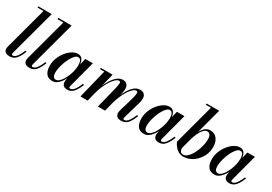

<svg xmlns="http://www.w3.org/2000/svg" viewBox="26 -1634 3578 2528"><g transform="rotate(30 1815.0 -370.0)"><path d="M111.5 10Q67 10 46.2 -8.5Q25.5 -27 25.5 -56.5Q25.5 -69 27.2 -79Q29 -89 31 -96L202 -730.5H112.5V-750H316.5L128.5 -54Q127.5 -49.5 127 -45Q126.5 -40.5 126.5 -37Q126.5 -20 143.5 -20Q161 -20 179.2 -33.5Q197.5 -47 217 -77.8Q236.5 -108.5 258.5 -161L277.5 -154.5Q254.5 -97 230.8 -60.8Q207 -24.5 178.2 -7.2Q149.5 10 111.5 10Z M414 10Q369.5 10 348.8 -8.5Q328 -27 328 -56.5Q328 -69 329.8 -79Q331.5 -89 333.5 -96L504.5 -730.5H415V-750H619L431 -54Q430 -49.5 429.5 -45Q429 -40.5 429 -37Q429 -20 446 -20Q463.5 -20 481.8 -33.5Q500 -47 519.5 -77.8Q539 -108.5 561 -161L580 -154.5Q557 -97 533.2 -60.8Q509.5 -24.5 480.8 -7.2Q452 10 414 10Z M762 10Q694.5 10 663.8 -34Q633 -78 633 -152.5Q633 -210 654.5 -266.2Q676 -322.5 712.2 -368.5Q748.5 -414.5 792 -442.2Q835.5 -470 879.5 -470Q913 -470 933.5 -452.5Q954 -435 963.5 -404.8Q973 -374.5 973 -337Q973 -308 966.2 -271.2Q959.5 -234.5 946.8 -195.5Q934 -156.5 915.8 -119.8Q897.5 -83 874 -53.8Q850.5 -24.5 822.5 -7.2Q794.5 10 762 10ZM794 -28Q817 -28 840.5 -47.8Q864 -67.5 884.8 -100.8Q905.5 -134 922 -174.8Q938.5 -215.5 947.8 -257.8Q957 -300 957 -338Q957 -367.5 951.5 -389Q946 -410.5 934 -422.2Q922 -434 903 -434Q881 -434 858.2 -412Q835.5 -390 814.5 -354Q793.5 -318 777.2 -274.8Q761 -231.5 751.2 -187.8Q741.5 -144 741.5 -107Q741.5 -69 755.2 -48.5Q769 -28 794 -28ZM989 10Q947.5 10 928 -10.2Q908.5 -30.5 908.5 -64.5Q908.5 -73.5 909.2 -80.5Q910 -87.5 911 -92.5L926 -171L951.5 -249.5L965.5 -337.5L995.5 -460H1109.5L1001.5 -53Q999.5 -45 999.5 -37.5Q999.5 -30 1003.5 -25Q1007.5 -20 1017 -20Q1034.5 -20 1052.8 -33.5Q1071 -47 1090.5 -77.8Q1110 -108.5 1132 -161L1151 -154.5Q1128 -97 1104.2 -60.8Q1080.5 -24.5 1052.5 -7.2Q1024.5 10 989 10Z M1807 10Q1762 10 1742.2 -10.2Q1722.5 -30.5 1722.5 -62.5Q1722.5 -73.5 1725 -85Q1727.5 -96.5 1730 -105.5L1789 -308Q1807.5 -371 1808.5 -402.2Q1809.5 -433.5 1785 -433.5Q1762 -433.5 1735 -408.5Q1708 -383.5 1681 -340.8Q1654 -298 1631.2 -244.2Q1608.5 -190.5 1593.5 -133H1580.5Q1595.5 -190 1618.5 -249.2Q1641.5 -308.5 1672.2 -358.5Q1703 -408.5 1740.8 -439Q1778.5 -469.5 1821.5 -469.5Q1866.5 -469.5 1887.8 -448.8Q1909 -428 1911.2 -394Q1913.5 -360 1902 -319.5L1826 -56Q1824 -51 1823.2 -45.2Q1822.5 -39.5 1822.5 -34.5Q1822.5 -28 1826.5 -23.5Q1830.5 -19 1838.5 -19Q1856 -19 1874.8 -32.2Q1893.5 -45.5 1913.2 -76.8Q1933 -108 1954.5 -161L1973.5 -154.5Q1950.5 -95.5 1926.8 -59.2Q1903 -23 1874.2 -6.5Q1845.5 10 1807 10ZM1186 0 1294.5 -440.5H1229.5V-460H1409.5L1295.5 0ZM1451 0 1528 -308Q1543.5 -372 1546 -403Q1548.5 -434 1524 -434Q1501 -434 1473.2 -409Q1445.5 -384 1417.8 -341.2Q1390 -298.5 1366.5 -244.5Q1343 -190.5 1328.5 -133H1315.5Q1330 -190 1354 -249Q1378 -308 1410 -358Q1442 -408 1480.2 -438.8Q1518.5 -469.5 1561 -469.5Q1602 -469.5 1622.8 -448.8Q1643.5 -428 1647.2 -394Q1651 -360 1641 -319.5L1560 0Z M2154 10Q2086.5 10 2055.8 -34Q2025 -78 2025 -152.5Q2025 -210 2046.5 -266.2Q2068 -322.5 2104.2 -368.5Q2140.5 -414.5 2184 -442.2Q2227.5 -470 2271.5 -470Q2305 -470 2325.5 -452.5Q2346 -435 2355.5 -404.8Q2365 -374.5 2365 -337Q2365 -308 2358.2 -271.2Q2351.5 -234.5 2338.8 -195.5Q2326 -156.5 2307.8 -119.8Q2289.5 -83 2266 -53.8Q2242.5 -24.5 2214.5 -7.2Q2186.5 10 2154 10ZM2186 -28Q2209 -28 2232.5 -47.8Q2256 -67.5 2276.8 -100.8Q2297.5 -134 2314 -174.8Q2330.5 -215.5 2339.8 -257.8Q2349 -300 2349 -338Q2349 -367.5 2343.5 -389Q2338 -410.5 2326 -422.2Q2314 -434 2295 -434Q2273 -434 2250.2 -412Q2227.5 -390 2206.5 -354Q2185.5 -318 2169.2 -274.8Q2153 -231.5 2143.2 -187.8Q2133.5 -144 2133.5 -107Q2133.5 -69 2147.2 -48.5Q2161 -28 2186 -28ZM2381 10Q2339.5 10 2320 -10.2Q2300.5 -30.5 2300.5 -64.5Q2300.5 -73.5 2301.2 -80.5Q2302 -87.5 2303 -92.5L2318 -171L2343.5 -249.5L2357.5 -337.5L2387.5 -460H2501.5L2393.5 -53Q2391.5 -45 2391.5 -37.5Q2391.5 -30 2395.5 -25Q2399.5 -20 2409 -20Q2426.5 -20 2444.8 -33.5Q2463 -47 2482.5 -77.8Q2502 -108.5 2524 -161L2543 -154.5Q2520 -97 2496.2 -60.8Q2472.5 -24.5 2444.5 -7.2Q2416.5 10 2381 10Z M2752 10Q2711.5 10 2679 -8Q2646.5 -26 2622.8 -55.8Q2599 -85.5 2584.5 -120L2748.5 -730.5H2671V-750H2862.5L2682.5 -79.5Q2683 -50.5 2695.8 -31.2Q2708.5 -12 2737.5 -12Q2767 -12 2794.2 -34Q2821.5 -56 2844.8 -92.5Q2868 -129 2885.5 -173.2Q2903 -217.5 2912.8 -263.2Q2922.5 -309 2922.5 -348Q2922.5 -393 2907 -415.2Q2891.5 -437.5 2866.5 -437.5Q2840.5 -437.5 2818.5 -418.5Q2796.5 -399.5 2777.8 -367.2Q2759 -335 2744.2 -295.5Q2729.5 -256 2718.5 -215H2701Q2718.5 -273.5 2737.5 -320.5Q2756.5 -367.5 2779.2 -400.8Q2802 -434 2830.5 -451.5Q2859 -469 2894 -469Q2959 -469 2996.2 -420.5Q3033.5 -372 3033.5 -293.5Q3033.5 -235 3011.2 -180.5Q2989 -126 2950 -83.2Q2911 -40.5 2860.2 -15.2Q2809.5 10 2752 10Z M3225.5 10Q3158 10 3127.2 -34Q3096.5 -78 3096.5 -152.5Q3096.5 -210 3118 -266.2Q3139.5 -322.5 3175.8 -368.5Q3212 -414.5 3255.5 -442.2Q3299 -470 3343 -470Q3376.5 -470 3397 -452.5Q3417.5 -435 3427 -404.8Q3436.5 -374.5 3436.5 -337Q3436.5 -308 3429.8 -271.2Q3423 -234.5 3410.2 -195.5Q3397.5 -156.5 3379.2 -119.8Q3361 -83 3337.5 -53.8Q3314 -24.5 3286 -7.2Q3258 10 3225.5 10ZM3257.5 -28Q3280.5 -28 3304 -47.8Q3327.5 -67.5 3348.2 -100.8Q3369 -134 3385.5 -174.8Q3402 -215.5 3411.2 -257.8Q3420.5 -300 3420.5 -338Q3420.5 -367.5 3415 -389Q3409.5 -410.5 3397.5 -422.2Q3385.5 -434 3366.5 -434Q3344.5 -434 3321.8 -412Q3299 -390 3278 -354Q3257 -318 3240.8 -274.8Q3224.5 -231.5 3214.8 -187.8Q3205 -144 3205 -107Q3205 -69 3218.8 -48.5Q3232.5 -28 3257.5 -28ZM3452.5 10Q3411 10 3391.5 -10.2Q3372 -30.5 3372 -64.5Q3372 -73.5 3372.8 -80.5Q3373.5 -87.5 3374.5 -92.5L3389.5 -171L3415 -249.5L3429 -337.5L3459 -460H3573L3465 -53Q3463 -45 3463 -37.5Q3463 -30 3467 -25Q3471 -20 3480.5 -20Q3498 -20 3516.2 -33.5Q3534.5 -47 3554 -77.8Q3573.5 -108.5 3595.5 -161L3614.5 -154.5Q3591.5 -97 3567.8 -60.8Q3544 -24.5 3516 -7.2Q3488 10 3452.5 10Z"/></g></svg>

Font: Bodoni Moda 11pt SemiBold
Style: Italic
Weight: 600
Italic angle: -13°
Designer: Owen Earl
Foundry: indestructible type
Version: Version 2.004